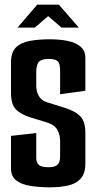

<svg xmlns="http://www.w3.org/2000/svg" viewBox="-20 -794 413 821"><path d="M193 7Q149 7 110.5 1Q72 -5 49.5 -22.5Q27 -40 27 -73V-213L135 -225V-118Q135 -100 145.5 -89.5Q156 -79 187 -79Q207 -79 218 -84.5Q229 -90 233 -100Q237 -110 237 -125V-192Q237 -219 224.5 -240Q212 -261 179 -271L110 -292Q66 -306 46.5 -328Q27 -350 27 -397V-527Q27 -571 49 -592Q71 -613 109 -619.5Q147 -626 192 -626Q235 -626 269.5 -619Q304 -612 324.5 -594.5Q345 -577 345 -546V-406L237 -391V-492Q237 -523 226.5 -532.5Q216 -542 188 -542Q159 -542 147 -530.5Q135 -519 135 -485V-427Q135 -404 145.5 -384.5Q156 -365 180 -357L257 -333Q304 -318 324.5 -295.5Q345 -273 345 -226V-95Q345 -52 325 -30Q305 -8 270.5 -0.5Q236 7 193 7ZM55 -676 139 -774H232L317 -676H243L186 -725L129 -676Z"/></svg>

Font: Smooch Sans Thin
Style: Bold
Weight: 700
Version: Version 1.010